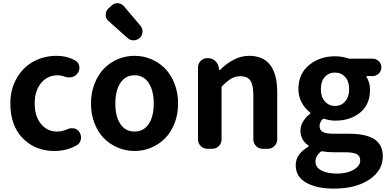

<svg xmlns="http://www.w3.org/2000/svg" viewBox="-20 -919 2401 1186"><path d="M317.4 13.7Q197.3 13.7 120.6 -64.9Q43.9 -143.6 43.9 -279.3Q43.9 -369.1 84 -437.5Q124 -505.9 188.5 -540Q252.9 -574.2 330.1 -574.2Q392.6 -574.2 445.3 -544.9Q466.8 -533.2 469.7 -508.8Q470.7 -504.9 470.7 -500Q470.7 -481.4 459 -465.8L457 -463.9Q444.3 -445.3 419.9 -442.4Q413.1 -440.4 406.2 -440.4Q389.6 -440.4 374 -447.3Q356.4 -454.1 336.9 -454.1Q273.4 -454.1 233.9 -406.2Q194.3 -358.4 194.3 -279.3Q194.3 -201.2 232.9 -153.8Q271.5 -106.4 333 -106.4Q363.3 -106.4 394.5 -120.1Q408.2 -127 422.9 -127Q429.7 -127 437.5 -126Q460 -121.1 470.7 -102.5Q480.5 -86.9 480.5 -70.3Q480.5 -63.5 479.5 -57.6Q474.6 -33.2 454.1 -21.5Q390.6 13.7 317.4 13.7Z M542 -279.3Q542 -346.7 564.5 -403.3Q586.9 -460 624 -497.1Q661.1 -534.2 709.5 -554.2Q757.8 -574.2 811 -574.2Q864.3 -574.2 912.6 -554.2Q960.9 -534.2 998 -497.1Q1035.2 -460 1057.6 -403.3Q1080.1 -346.7 1080.1 -279.3Q1080.1 -211.9 1057.6 -155.8Q1035.2 -99.6 998 -63Q960.9 -26.4 912.6 -6.3Q864.3 13.7 811 13.7Q757.8 13.7 709.5 -6.3Q661.1 -26.4 624 -63Q586.9 -99.6 564.5 -155.8Q542 -211.9 542 -279.3ZM929.7 -279.3Q929.7 -359.4 898.4 -406.7Q867.2 -454.1 811 -454.1Q754.9 -454.1 723.6 -406.7Q692.4 -359.4 692.4 -279.3Q692.4 -199.2 723.6 -152.8Q754.9 -106.4 811 -106.4Q867.2 -106.4 898.4 -152.8Q929.7 -199.2 929.7 -279.3ZM843.8 -685.5Q828.1 -670.9 806.6 -669.9Q805.7 -669.9 804.7 -669.9Q784.2 -669.9 768.6 -683.6L651.4 -788.1Q632.8 -803.7 632.8 -828.1Q632.8 -850.6 649.4 -866.2L668 -883.8Q683.6 -899.4 705.1 -899.4Q706.1 -899.4 708 -899.4Q731.4 -897.5 746.1 -879.9L847.7 -759.8Q860.4 -745.1 860.4 -724.6Q860.4 -701.2 843.8 -685.5Z M1260.7 0Q1236.3 0 1219.7 -17.1Q1203.1 -34.2 1203.1 -57.6V-502Q1203.1 -526.4 1219.7 -543Q1236.3 -559.6 1260.7 -559.6H1265.6Q1290 -559.6 1308.6 -543.5Q1327.1 -527.3 1331.1 -502.9L1333 -488.3Q1333 -486.3 1335 -486.3Q1336.9 -486.3 1338.9 -487.3Q1427.7 -574.2 1518.6 -574.2Q1692.4 -574.2 1692.4 -348.6V-57.6Q1692.4 -34.2 1675.3 -17.1Q1658.2 0 1634.8 0H1602.5Q1579.1 0 1562 -17.1Q1544.9 -34.2 1544.9 -57.6V-331.1Q1544.9 -394.5 1526.4 -421.4Q1507.8 -448.2 1465.8 -448.2Q1434.6 -448.2 1410.6 -434.6Q1386.7 -420.9 1354.5 -389.6Q1348.6 -384.8 1348.6 -377.9V-57.6Q1348.6 -34.2 1332 -17.1Q1315.4 0 1291 0Z M2041 246.1Q1936.5 246.1 1871.6 209.5Q1806.6 172.9 1806.6 101.6Q1806.6 32.2 1884.8 -12.7Q1886.7 -13.7 1886.7 -16.6Q1886.7 -19.5 1884.8 -20.5Q1835.9 -53.7 1835.9 -113.3Q1835.9 -142.6 1853 -169.9Q1870.1 -197.3 1896.5 -216.8Q1897.5 -217.8 1897.5 -219.7Q1897.5 -221.7 1896.5 -223.6Q1865.2 -246.1 1844.2 -284.7Q1823.2 -323.2 1823.2 -368.2Q1823.2 -462.9 1889.2 -517.1Q1955.1 -571.3 2049.8 -571.3Q2088.9 -571.3 2127 -559.6Q2133.8 -556.6 2140.6 -556.6H2281.2Q2303.7 -556.6 2319.8 -541Q2335.9 -525.4 2335.9 -502.9Q2335.9 -480.5 2319.8 -464.8Q2303.7 -449.2 2281.2 -449.2H2247.1Q2245.1 -449.2 2243.7 -447.3Q2242.2 -445.3 2244.1 -443.4Q2265.6 -410.2 2265.6 -364.3Q2265.6 -273.4 2204.6 -223.6Q2143.6 -173.8 2049.8 -173.8Q2019.5 -173.8 1984.4 -184.6Q1977.5 -187.5 1972.7 -182.6Q1954.1 -165 1954.1 -138.7Q1954.1 -115.2 1974.1 -104Q1994.1 -92.8 2042 -92.8H2136.7Q2240.2 -92.8 2292.5 -59.1Q2344.7 -25.4 2344.7 46.9Q2344.7 133.8 2261.7 189.9Q2178.7 246.1 2041 246.1ZM2136.7 -368.2Q2136.7 -416 2112.3 -443.4Q2087.9 -470.7 2049.3 -470.7Q2010.7 -470.7 1986.3 -443.4Q1961.9 -416 1961.9 -368.2Q1961.9 -320.3 1986.8 -292.5Q2011.7 -264.6 2049.8 -264.6Q2087.9 -264.6 2112.3 -292.5Q2136.7 -320.3 2136.7 -368.2ZM2062.5 153.3Q2124 153.3 2164.6 129.4Q2205.1 105.5 2205.1 72.3Q2205.1 43 2182.1 32.2Q2159.2 21.5 2111.3 21.5H2043.9Q2002 21.5 1972.7 15.6Q1970.7 15.6 1968.8 15.6Q1963.9 15.6 1960 18.6Q1928.7 45.9 1928.7 79.1Q1928.7 114.3 1964.8 133.8Q2001 153.3 2062.5 153.3Z"/></svg>

Font: Gen Jyuu Gothic P Bold
Style: Bold
Weight: 700
Designer: [Source Han Sans]
Ryoko NISHIZUKA  (kana & ideographs); Paul D. Hunt (Latin, Greek & Cyrillic); Wenlong ZHANG  (bopomofo
Version: Version 1.002.20150607